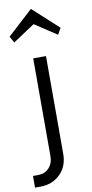

<svg xmlns="http://www.w3.org/2000/svg" viewBox="-146 -765 480 1005"><g transform="rotate(-10 93.5 -262.5)"><path d="M-20 -567 -39 -601 96 -725 232 -601 213 -567 96 -644ZM-45 200V138H-17Q18 138 40.5 114Q63 90 63 52V-468H131V52Q131 117 89.5 158.5Q48 200 -17 200Z"/></g></svg>

Font: Didact Gothic
Style: Regular
Weight: 400
Designer: Daniel Johnson
Foundry: Daniel Johnson
Version: Version 2.101;PS 002.101;hotconv 1.0.88;makeotf.lib2.5.64775